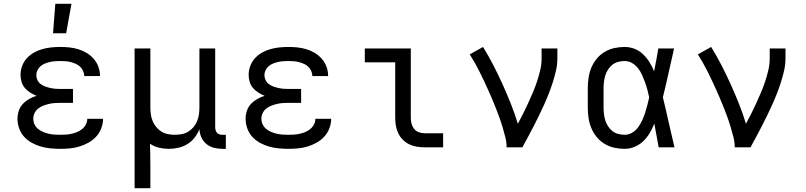

<svg xmlns="http://www.w3.org/2000/svg" viewBox="-20 -775 4240 1010"><path d="M297 8Q272 8 246 5.5Q220 3 195.5 -4Q171 -11 148 -23.5Q125 -36 107.5 -55Q90 -74 81 -99Q72 -124 72 -150Q72 -171 78.5 -191.5Q85 -212 99.5 -227.5Q114 -243 133 -254Q152 -265 172 -271Q155 -278 139 -288Q123 -298 111 -312Q99 -326 93.5 -344Q88 -362 88 -381Q88 -405 96.5 -428Q105 -451 121 -468.5Q137 -486 158 -498Q179 -510 202 -516.5Q225 -523 249 -525.5Q273 -528 297 -528Q321 -528 345 -525.5Q369 -523 392 -516Q415 -509 436 -496.5Q457 -484 473 -465.5Q489 -447 497.5 -424Q506 -401 506 -377V-375H423V-376Q423 -389 417 -402Q411 -415 401 -424.5Q391 -434 378 -439.5Q365 -445 352 -448.5Q339 -452 325 -453Q311 -454 297 -454Q284 -454 270 -453Q256 -452 243 -449Q230 -446 217 -441Q204 -436 193.5 -427Q183 -418 177 -405.5Q171 -393 171 -380Q171 -366 177 -353.5Q183 -341 194.5 -332.5Q206 -324 219 -319.5Q232 -315 245.5 -312Q259 -309 272.5 -308Q286 -307 300 -307H364V-234H300Q284 -234 268.5 -233Q253 -232 238 -228.5Q223 -225 208.5 -219.5Q194 -214 181.5 -204.5Q169 -195 162 -180.5Q155 -166 155 -151Q155 -135 161.5 -121Q168 -107 180 -97Q192 -87 206.5 -81Q221 -75 236 -71.5Q251 -68 266.5 -67Q282 -66 297 -66Q313 -66 328 -67Q343 -68 358 -71.5Q373 -75 387 -81Q401 -87 413 -97Q425 -107 432 -121Q439 -135 439 -150H522V-149Q522 -124 512.5 -99.5Q503 -75 485.5 -56Q468 -37 445.5 -24.5Q423 -12 398.5 -4.5Q374 3 348.5 5.5Q323 8 297 8ZM259 -600 271 -755H356L328 -600Z M688 215V-520H771V-210Q771 -192 773.5 -173.5Q776 -155 783 -138Q790 -121 802 -106.5Q814 -92 829.5 -82.5Q845 -73 863.5 -69.5Q882 -66 900 -66Q918 -66 936.5 -69.5Q955 -73 970.5 -82.5Q986 -92 998 -106.5Q1010 -121 1017 -138Q1024 -155 1026.5 -173.5Q1029 -192 1029 -210V-520H1112V-104Q1112 -97 1114.5 -89Q1117 -81 1122.5 -75.5Q1128 -70 1135.5 -68Q1143 -66 1151 -66H1168V8H1151Q1128 8 1106 2.5Q1084 -3 1066.5 -17Q1049 -31 1039.5 -52Q1030 -73 1029 -96Q1020 -72 1004 -51.5Q988 -31 966.5 -17.5Q945 -4 919.5 2Q894 8 868 8Q842 8 816.5 2Q791 -4 769 -19Q770 13 770.5 44.5Q771 76 771 107V215Z M1497 8Q1472 8 1446 5.5Q1420 3 1395.5 -4Q1371 -11 1348 -23.5Q1325 -36 1307.5 -55Q1290 -74 1281 -99Q1272 -124 1272 -150Q1272 -171 1278.5 -191.5Q1285 -212 1299.5 -227.5Q1314 -243 1333 -254Q1352 -265 1372 -271Q1355 -278 1339 -288Q1323 -298 1311 -312Q1299 -326 1293.5 -344Q1288 -362 1288 -381Q1288 -405 1296.5 -428Q1305 -451 1321 -468.5Q1337 -486 1358 -498Q1379 -510 1402 -516.5Q1425 -523 1449 -525.5Q1473 -528 1497 -528Q1521 -528 1545 -525.5Q1569 -523 1592 -516Q1615 -509 1636 -496.5Q1657 -484 1673 -465.5Q1689 -447 1697.5 -424Q1706 -401 1706 -377V-375H1623V-376Q1623 -389 1617 -402Q1611 -415 1601 -424.5Q1591 -434 1578 -439.5Q1565 -445 1552 -448.5Q1539 -452 1525 -453Q1511 -454 1497 -454Q1484 -454 1470 -453Q1456 -452 1443 -449Q1430 -446 1417 -441Q1404 -436 1393.5 -427Q1383 -418 1377 -405.5Q1371 -393 1371 -380Q1371 -366 1377 -353.5Q1383 -341 1394.5 -332.5Q1406 -324 1419 -319.5Q1432 -315 1445.5 -312Q1459 -309 1472.5 -308Q1486 -307 1500 -307H1564V-234H1500Q1484 -234 1468.5 -233Q1453 -232 1438 -228.5Q1423 -225 1408.5 -219.5Q1394 -214 1381.5 -204.5Q1369 -195 1362 -180.5Q1355 -166 1355 -151Q1355 -135 1361.5 -121Q1368 -107 1380 -97Q1392 -87 1406.5 -81Q1421 -75 1436 -71.5Q1451 -68 1466.5 -67Q1482 -66 1497 -66Q1513 -66 1528 -67Q1543 -68 1558 -71.5Q1573 -75 1587 -81Q1601 -87 1613 -97Q1625 -107 1632 -121Q1639 -135 1639 -150H1722V-149Q1722 -124 1712.5 -99.5Q1703 -75 1685.5 -56Q1668 -37 1645.5 -24.5Q1623 -12 1598.5 -4.5Q1574 3 1548.5 5.5Q1523 8 1497 8Z M2213 0Q2193 0 2172 -3.5Q2151 -7 2132.5 -16Q2114 -25 2099 -40Q2084 -55 2075 -74Q2066 -93 2062.5 -113.5Q2059 -134 2059 -155V-447H1899V-520H2141V-155Q2141 -139 2145 -124Q2149 -109 2158.5 -97Q2168 -85 2183 -79.5Q2198 -74 2213 -74H2311V0Z M2645 0Q2645 -27 2638.5 -52.5Q2632 -78 2624.5 -103.5Q2617 -129 2608 -154Q2599 -179 2589.5 -203.5Q2580 -228 2569.5 -252.5Q2559 -277 2548 -301.5Q2537 -326 2526 -349.5Q2515 -373 2503 -397Q2491 -421 2478 -444Q2465 -467 2451 -489L2521 -528Q2550 -481 2575.5 -431.5Q2601 -382 2624 -331Q2647 -280 2667.5 -228.5Q2688 -177 2704 -124Q2719 -151 2732.5 -178.5Q2746 -206 2759 -234Q2772 -262 2784 -290.5Q2796 -319 2805.5 -348Q2815 -377 2822 -407Q2829 -437 2829 -468V-520H2912V-468Q2912 -436 2905 -405Q2898 -374 2888.5 -344Q2879 -314 2867.5 -284.5Q2856 -255 2843 -226Q2830 -197 2816 -168.5Q2802 -140 2787.5 -111.5Q2773 -83 2758 -55.5Q2743 -28 2728 0Z M3266 8Q3238 8 3211 2Q3184 -4 3160 -18.5Q3136 -33 3118.5 -54.5Q3101 -76 3090.5 -101.5Q3080 -127 3076 -154.5Q3072 -182 3072 -210V-310Q3072 -338 3076 -365.5Q3080 -393 3090.5 -418.5Q3101 -444 3118.5 -465.5Q3136 -487 3160 -501.5Q3184 -516 3211 -522Q3238 -528 3266 -528Q3293 -528 3318.5 -518Q3344 -508 3363 -489.5Q3382 -471 3396.5 -448Q3411 -425 3421 -400Q3427 -430 3432.5 -460Q3438 -490 3443 -520H3526Q3511 -456 3497 -391.5Q3483 -327 3467 -263Q3483 -198 3497.5 -132Q3512 -66 3528 0H3445Q3439 -31 3433.5 -62Q3428 -93 3422 -125Q3412 -99 3398 -75.5Q3384 -52 3364.5 -33Q3345 -14 3319 -3Q3293 8 3266 8ZM3266 -66Q3287 -66 3305.5 -77Q3324 -88 3336.5 -105Q3349 -122 3358 -141.5Q3367 -161 3373.5 -181.5Q3380 -202 3385.5 -222.5Q3391 -243 3395 -263Q3391 -283 3385.5 -303Q3380 -323 3373 -342.5Q3366 -362 3357.5 -381Q3349 -400 3336 -416.5Q3323 -433 3305 -443.5Q3287 -454 3266 -454Q3249 -454 3232 -449.5Q3215 -445 3201.5 -434.5Q3188 -424 3178.5 -409Q3169 -394 3164 -378Q3159 -362 3157 -344.5Q3155 -327 3155 -310V-210Q3155 -193 3157 -175.5Q3159 -158 3164 -142Q3169 -126 3178.5 -111Q3188 -96 3201.5 -85.5Q3215 -75 3232 -70.5Q3249 -66 3266 -66Z M3845 0Q3845 -27 3838.5 -52.5Q3832 -78 3824.5 -103.5Q3817 -129 3808 -154Q3799 -179 3789.5 -203.5Q3780 -228 3769.5 -252.5Q3759 -277 3748 -301.5Q3737 -326 3726 -349.5Q3715 -373 3703 -397Q3691 -421 3678 -444Q3665 -467 3651 -489L3721 -528Q3750 -481 3775.5 -431.5Q3801 -382 3824 -331Q3847 -280 3867.5 -228.5Q3888 -177 3904 -124Q3919 -151 3932.5 -178.5Q3946 -206 3959 -234Q3972 -262 3984 -290.5Q3996 -319 4005.5 -348Q4015 -377 4022 -407Q4029 -437 4029 -468V-520H4112V-468Q4112 -436 4105 -405Q4098 -374 4088.5 -344Q4079 -314 4067.5 -284.5Q4056 -255 4043 -226Q4030 -197 4016 -168.5Q4002 -140 3987.5 -111.5Q3973 -83 3958 -55.5Q3943 -28 3928 0Z"/></svg>

Font: Nova Nerd Font
Style: Regular
Weight: 400
Designer: Belleve Invis
Foundry: Belleve Invis
Version: Version 24.1.4; ttfautohint (v1.8.4);Nerd Fonts 3.1.1